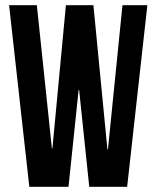

<svg xmlns="http://www.w3.org/2000/svg" viewBox="-20 -720 603 740"><path d="M324 0 285 -373H283L244 0H93L15 -700H122L180 -148H182L234 -700H340L394 -144H396L452 -700H548L470 0Z"/></svg>

Font: Bebas Neue
Style: Regular
Weight: 400
Designer: Ryoichi Tsunekawa
Foundry: Ryoichi Tsunekawa
Version: Version 1.400